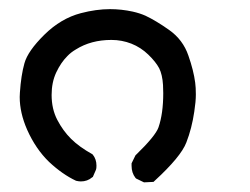

<svg xmlns="http://www.w3.org/2000/svg" viewBox="-20 -276 540 414"><path d="M263.7 81.5Q263.7 79.6 263.7 76.2L272 59.1Q315.4 17.1 321.8 -1.5Q332 -31.2 332 -75.2Q332 -84 331.5 -92.8Q330.1 -115.2 323.2 -128.9Q315.9 -142.6 299.8 -158.2Q283.7 -173.8 263.2 -181.9Q242.7 -189.9 220.2 -189.9Q176.3 -189.9 143.6 -169.4Q132.8 -163.1 125 -154.8Q111.3 -141.1 101.3 -119.9Q91.3 -98.6 91.3 -71.3Q91.3 -41 103.5 -17.6Q115.7 5.9 133.1 23.2Q150.4 40.5 179.2 56.6L180.2 57.6Q188 67.4 188 81.1Q188 87.4 187 89.8L180.2 105.5L178.7 106.4Q168.5 115.2 154.3 115.2Q149.9 115.2 144 113.8Q114.7 100.1 85.9 73.2Q57.1 45.4 38.6 3.9Q22.5 -32.7 22.5 -66.9Q22.5 -71.3 22.9 -76.2Q25.4 -113.8 32.7 -139.6Q40 -166 75.7 -201.2Q111.3 -236.3 154.3 -247.6Q187.5 -256.3 217.3 -256.3Q241.7 -256.3 266.1 -251Q281.2 -247.6 293.5 -242.2Q316.4 -231.4 344.7 -211.4Q374.5 -190.4 386.2 -156.2Q397.5 -124 400.9 -97.7Q402.3 -87.4 402.3 -72.3Q402.3 -57.1 398.9 -35.2Q393.6 1 381.8 31.2Q370.1 62 313 114.3L311 116.2L290.5 117.2L273.4 108.9L272 107.4Q263.7 96.7 263.7 81.5Z"/></svg>

Font: Bakudai
Style: Bold
Weight: 700
Version: Version 1.48